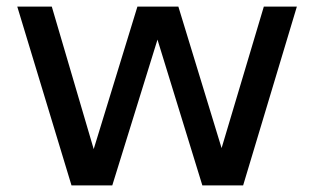

<svg xmlns="http://www.w3.org/2000/svg" viewBox="-20 -564 956 584"><path d="M782.5 -544H883L719.5 0H595.5L459 -443.5L321.5 0H197.5L32.5 -544H137.5L265 -110.5L398 -544H522.5L654 -113.5Z"/></svg>

Font: Encode Sans Semi Expanded Medium
Style: Regular
Weight: 500
Width: 6
Designer: Multiple Designers
Foundry: Impallari Type
Version: Version 2.000